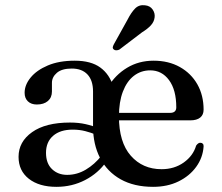

<svg xmlns="http://www.w3.org/2000/svg" viewBox="-20 -714 862 745"><path d="M353.5 -191Q333 -199.5 310.8 -205.2Q288.5 -211 262 -211Q213.5 -211 186 -187Q158.5 -163 158.5 -121Q158.5 -80 181.8 -57.8Q205 -35.5 240.5 -35.5Q279 -35.5 313 -55.8Q347 -76 374 -110L393 -87.5Q361.5 -42 310.5 -15.5Q259.5 11 199 11Q132 11 92 -20.2Q52 -51.5 52 -105.5Q52 -164 104.5 -201.2Q157 -238.5 251.5 -238.5Q285 -238.5 312.5 -232.2Q340 -226 361.5 -216.5ZM770 -288.5Q770 -268.5 756.8 -257.8Q743.5 -247 718 -247H415.5V-276H639.5Q664 -276 664 -297.5Q664 -365 636 -403Q608 -441 563 -441Q527 -441 499.5 -419.8Q472 -398.5 456.8 -358.5Q441.5 -318.5 441.5 -262.5Q441.5 -162 487.5 -109.8Q533.5 -57.5 607 -57.5Q656.5 -57.5 693 -83.5Q729.5 -109.5 741 -149Q749.5 -161 758 -160Q763.5 -160 767 -156.2Q770.5 -152.5 770 -145.5Q767 -102 741.2 -66.5Q715.5 -31 672.5 -10Q629.5 11 574 11Q500.5 11 448.2 -18.2Q396 -47.5 368.5 -100.5Q341 -153.5 341 -223.5V-359Q341 -402 319.5 -425Q298 -448 258.5 -448Q220 -448 200.8 -431.5Q181.5 -415 181.5 -392.5V-359Q181.5 -335.5 165.8 -322Q150 -308.5 123 -308.5Q101 -308.5 88.2 -320.8Q75.5 -333 75.5 -354Q75.5 -384.5 98.8 -413Q122 -441.5 165.5 -460Q209 -478.5 270 -478.5Q333 -478.5 369.2 -452Q405.5 -425.5 419.5 -377.5L399.5 -377Q427.5 -423.5 473 -451Q518.5 -478.5 576 -478.5Q634 -478.5 677.8 -454Q721.5 -429.5 745.8 -386.8Q770 -344 770 -288.5ZM475 -638Q489 -665.5 504.2 -681Q519.5 -696.5 542.5 -693.5Q562.5 -691.5 572.2 -677.2Q582 -663 580 -647Q578 -629.5 565.5 -615.8Q553 -602 531 -588.5L443 -521.5Q437.5 -519 431.5 -518.8Q425.5 -518.5 421.5 -522Q416.5 -526.5 417.8 -531.8Q419 -537 422 -542.5Z"/></svg>

Font: Fraunces 17pt
Style: Regular
Weight: 400
Version: Version 1.000;[b76b70a41]